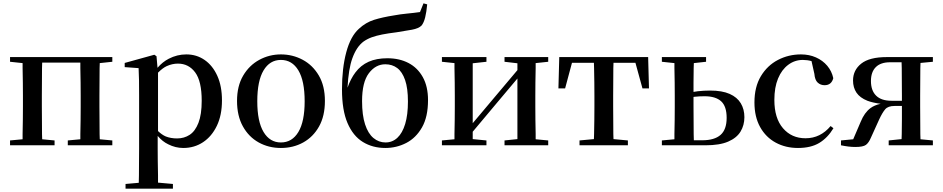

<svg xmlns="http://www.w3.org/2000/svg" viewBox="-20 -868 5633 1147"><path d="M40 0V-29L115 -36Q115 -50 115 -67Q116 -108 116.5 -153Q117 -198 117 -232V-296Q117 -330 116.5 -374.5Q116 -419 115 -461Q115 -478 115 -491L40 -499V-527H651V-499L576 -491Q576 -477 575 -461Q575 -419 574.5 -374.5Q574 -330 574 -296V-232Q574 -198 574.5 -153Q575 -108 575 -67Q576 -50 576 -36L651 -29V0H385V-29L460 -36Q460 -50 460 -67Q461 -108 461.5 -153Q462 -198 462 -232V-296Q462 -330 461.5 -374.5Q461 -419 460 -461Q460 -479 460 -494H232Q231 -479 231 -461Q231 -419 230.5 -374.5Q230 -330 230 -296V-232Q230 -198 230.5 -153Q231 -108 231 -67Q231 -50 232 -36L306 -29V0Z M730 259V231L809 224Q809 202 810 179Q810 137 810.5 95.5Q811 54 811 19V-299Q811 -350 810.5 -387.5Q810 -425 808 -461L725 -467V-492L902 -541L915 -532L921 -463Q951 -498 988 -517Q1038 -543 1093 -543Q1154 -543 1202 -510Q1250 -477 1278 -415.5Q1306 -354 1306 -268Q1306 -180 1275.5 -116.5Q1245 -53 1193 -18.5Q1141 16 1075 16Q1028 16 985 -6Q951 -22 922 -56V19Q922 53 922.5 94.5Q923 136 924 179Q924 201 924 223L1013 231V259ZM924 -85Q947 -63 970 -53Q1000 -41 1038 -41Q1080 -41 1113 -62.5Q1146 -84 1165.5 -134Q1185 -184 1185 -266Q1185 -383 1146 -435.5Q1107 -488 1043 -488Q1009 -488 976 -473Q952 -462 924 -434Z M1658 16Q1585 16 1525.5 -17Q1466 -50 1431 -113Q1396 -176 1396 -265Q1396 -354 1432.5 -416Q1469 -478 1529 -510.5Q1589 -543 1658 -543Q1728 -543 1788 -511Q1848 -479 1884.5 -417Q1921 -355 1921 -265Q1921 -175 1886 -112.5Q1851 -50 1791.5 -17Q1732 16 1658 16ZM1658 -17Q1725 -17 1762.5 -79.5Q1800 -142 1800 -263Q1800 -385 1762.5 -447.5Q1725 -510 1658 -510Q1592 -510 1554.5 -447.5Q1517 -385 1517 -263Q1517 -142 1554.5 -79.5Q1592 -17 1658 -17Z M2282 16Q2206 16 2147.5 -20Q2089 -56 2056 -133Q2023 -210 2023 -334Q2023 -460 2048.5 -555.5Q2074 -651 2124 -696Q2165 -734 2214.5 -749.5Q2264 -765 2334 -776Q2371 -783 2413 -787Q2455 -791 2489 -796L2510 -848L2532 -842Q2528 -797 2520 -764.5Q2512 -732 2498 -715Q2481 -698 2441 -690.5Q2401 -683 2348 -675Q2299 -669 2263.5 -662Q2228 -655 2201.5 -645.5Q2175 -636 2152 -620Q2110 -589 2085 -520Q2062 -457 2056 -344Q2075 -398 2103 -435Q2135 -478 2182 -499Q2229 -520 2294 -520Q2366 -520 2420.5 -491.5Q2475 -463 2506 -407Q2537 -351 2537 -270Q2537 -170 2501 -107Q2465 -44 2407 -14Q2349 16 2282 16ZM2283 -17Q2324 -17 2354 -45Q2384 -73 2400.5 -127.5Q2417 -182 2417 -262Q2417 -341 2400 -390Q2383 -439 2353 -461.5Q2323 -484 2282 -484Q2224 -484 2183.5 -430.5Q2143 -377 2143 -264Q2143 -180 2161 -125Q2179 -70 2211 -43.5Q2243 -17 2283 -17Z M2620 0V-29L2695 -36Q2695 -50 2695 -67Q2696 -108 2696.5 -153Q2697 -198 2697 -232V-296Q2697 -330 2696.5 -374.5Q2696 -419 2695 -461Q2695 -478 2695 -491L2620 -499V-527H2886V-499L2804 -490V-132L2921 -271L3071 -449V-490L2994 -499V-527H3255V-499L3180 -491Q3180 -478 3180 -461Q3179 -419 3178.5 -374.5Q3178 -330 3178 -296V-232Q3178 -198 3178.5 -153Q3179 -108 3180 -67Q3180 -50 3180 -36L3255 -29V0H2994V-29L3071 -37V-399L2949 -254L2804 -81V-37L2886 -29V0Z M3316 -340 3321 -527H3852L3857 -340H3818L3776 -493H3645Q3645 -479 3644 -461Q3644 -419 3643.5 -374.5Q3643 -330 3643 -296V-232Q3643 -198 3643.5 -153Q3644 -108 3644 -67Q3644 -51 3645 -37L3731 -29V0H3442V-29L3528 -37Q3529 -51 3529 -67Q3530 -108 3530.5 -153Q3531 -198 3531 -232V-296Q3531 -330 3530.5 -374.5Q3530 -419 3529 -461Q3529 -479 3528 -493H3397L3356 -340Z M3934 -499V-527H4198V-499L4125 -491Q4125 -478 4124 -461Q4124 -419 4123 -375Q4123 -345 4123 -319Q4136 -321 4149 -323Q4187 -327 4222 -327Q4294 -327 4339 -307Q4384 -287 4405.5 -251Q4427 -215 4427 -168Q4427 -120 4404 -82Q4381 -44 4330 -22Q4279 0 4194 0H3934V-29L4009 -36Q4009 -50 4009 -67Q4010 -108 4010.5 -153Q4011 -198 4011 -232V-296Q4011 -330 4010.5 -374.5Q4010 -419 4009 -461Q4009 -478 4009 -491ZM4123 -289V-232Q4123 -198 4123.5 -153Q4124 -108 4124 -67Q4125 -46 4125 -30H4175Q4248 -30 4284.5 -62Q4321 -94 4321 -164Q4321 -233 4288 -263Q4255 -293 4189 -293Q4158 -293 4131 -290Q4127 -289 4123 -289Z M4747 16Q4673 16 4614 -16Q4555 -48 4521 -109Q4487 -170 4487 -256Q4487 -349 4525.5 -413Q4564 -477 4627.5 -510Q4691 -543 4765 -543Q4814 -543 4854.5 -525Q4895 -507 4922 -475Q4949 -443 4958 -401Q4947 -359 4906 -359Q4882 -359 4865 -374.5Q4848 -390 4845 -427L4828 -503Q4803 -510 4776 -510Q4728 -510 4689 -481Q4650 -452 4628 -399Q4606 -346 4606 -271Q4606 -162 4657.5 -102Q4709 -42 4792 -42Q4837 -42 4874.5 -60.5Q4912 -79 4942 -115L4959 -102Q4924 -44 4874 -14Q4824 16 4747 16Z M5278 -527H5553V-499L5479 -492Q5479 -478 5478 -461Q5478 -419 5477.5 -374.5Q5477 -330 5477 -296V-232Q5477 -198 5477.5 -153Q5478 -108 5478 -67Q5479 -50 5479 -36L5553 -29V0H5289V-29L5366 -37Q5366 -51 5367 -67Q5367 -109 5368 -157Q5368 -198 5368 -235H5324Q5285 -235 5268 -215Q5251 -195 5232 -154L5183 -46Q5170 -15 5153 -2.5Q5136 10 5090 10Q5070 10 5049 7.5Q5028 5 5004 0V-29L5077 -36L5122 -141Q5144 -195 5180 -222Q5204 -240 5241 -248Q5194 -254 5162 -266Q5117 -284 5096.5 -314.5Q5076 -345 5076 -387Q5076 -449 5125 -488Q5174 -527 5278 -527ZM5366 -496H5297Q5241 -496 5212 -467Q5183 -438 5183 -384Q5183 -327 5214 -296.5Q5245 -266 5306 -266H5368V-296Q5368 -330 5367.5 -374.5Q5367 -419 5367 -461Q5366 -480 5366 -496Z"/></svg>

Font: Early Summer Mincho SemiBold
Style: Regular
Weight: 600
Designer: GuiWonder
Version: Version 1.002